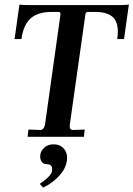

<svg xmlns="http://www.w3.org/2000/svg" viewBox="-20 -620 604 870"><path d="M163 -31Q171 -31 176.5 -38Q182 -45 184 -56L254 -554V-557Q254 -566 245 -566H215Q151 -566 118.5 -536.5Q86 -507 77 -443H46L68 -599Q85 -597 112 -597H521Q556 -597 564 -600L542 -443H511Q514 -459 514 -477Q514 -523 489 -544.5Q464 -566 410 -566H379Q368 -566 367 -555L296 -53V-47Q296 -31 311 -31L364 -33L360 0H105L109 -33ZM216 152Q219 124 192 124Q178 124 170 114Q162 104 162 89Q162 68 178.5 51Q195 34 223 34Q251 34 267.5 51.5Q284 69 284 94Q284 136 251.5 173Q219 210 175 230L160 213Q181 200 198.5 182.5Q216 165 216 152Z"/></svg>

Font: Unna Medium
Style: Italic
Weight: 500
Italic angle: -8.05°
Designer: Jorge de Buen Unna
Foundry: Omnibus-Type
Version: Version 2.008